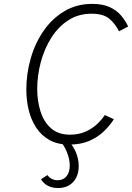

<svg xmlns="http://www.w3.org/2000/svg" viewBox="-20 -732 680 988"><path d="M336 12Q277 12 235 -11.2Q193 -34.5 166.5 -74.8Q140 -115 127.8 -165.5Q115.5 -216 115.5 -270.5Q115.5 -352.5 138 -431.2Q160.5 -510 204.2 -573.2Q248 -636.5 311 -674.2Q374 -712 454.5 -712Q509.5 -712 545.8 -694.8Q582 -677.5 604.2 -650.8Q626.5 -624 639.5 -595.5L592.5 -571Q573 -610 542.2 -635.8Q511.5 -661.5 451 -661.5Q383.5 -661.5 331.2 -627.5Q279 -593.5 243.5 -537Q208 -480.5 189.8 -411.8Q171.5 -343 171.5 -273.5Q171.5 -213 188.2 -159.2Q205 -105.5 242.2 -72.2Q279.5 -39 340.5 -39Q383.5 -39 417.5 -53.5Q451.5 -68 476.8 -91Q502 -114 519.5 -140L566 -118.5Q544.5 -84.5 513 -54.8Q481.5 -25 438 -6.5Q394.5 12 336 12ZM279 235.5Q218.5 235.5 191 190.5L224 169Q234 182.5 247.5 189Q261 195.5 276.5 195.5Q305.5 195.5 322.2 175Q339 154.5 339 120Q339 88 325 52.5Q311 17 288 -8.5H331.5Q357.5 19.5 371.2 53.2Q385 87 385 122.5Q385 174 356.2 204.8Q327.5 235.5 279 235.5Z"/></svg>

Font: Overpass ExtraLight
Style: Italic
Weight: 250
Italic angle: -10°
Designer: Delve Withrington, Dave Bailey, Thomas Jockin
Foundry: Delve Fonts LLC
Version: Version 4.000